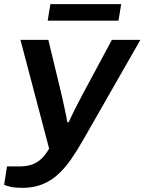

<svg xmlns="http://www.w3.org/2000/svg" viewBox="-47 -720 700 930"><path d="M61 190Q27 190 5 185Q-17 180 -27 175L-13 86H49Q84 86 109.5 76.5Q135 67 154.5 48Q174 29 191 0L52 -527H187L247 -279Q252 -259 258 -231Q264 -203 270 -175.5Q276 -148 279 -128H286Q289 -135 297 -152.5Q305 -170 316 -191.5Q327 -213 338.5 -235Q350 -257 359 -274L495 -527H633L354 -39Q325 12 295.5 54Q266 96 232 126.5Q198 157 156 173.5Q114 190 61 190ZM184 -620 197 -700H540L527 -620Z"/></svg>

Font: Archivo SemiExpanded SemiBold
Style: Italic
Weight: 600
Width: 6
Italic angle: -10°
Designer: Hector Gatti
Foundry: Omnibus-Type
Version: Version 2.001